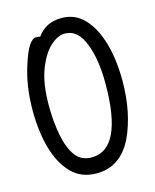

<svg xmlns="http://www.w3.org/2000/svg" viewBox="-112 -796 724 896"><g transform="rotate(-15 250.0 -347.5)"><path d="M244 24Q170 24 123 -24Q76 -72 53 -153Q30 -234 30 -337Q30 -457 64 -557Q98 -663 134 -663Q150 -663 153 -660Q194 -719 271 -719Q337 -719 381 -672Q425 -625 448 -545Q471 -465 471 -363Q471 -209 417 -93Q359 24 244 24ZM240 -54Q391 -54 391 -371Q391 -486 362 -562Q331 -645 267 -645Q234 -645 198 -613Q162 -581 135.5 -513.5Q109 -446 109 -339Q109 -260 122 -194.5Q135 -129 162.5 -91.5Q190 -54 240 -54Z"/></g></svg>

Font: LXGW WenKai Mono TC
Style: Bold
Weight: 700
Designer: LXGW / Fontworks Inc.
Foundry: LXGW / Fontworks Inc.
Version: Version 1.330